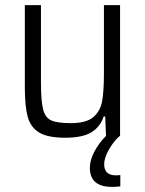

<svg xmlns="http://www.w3.org/2000/svg" viewBox="-20 -530 568 750"><path d="M450 154V198Q438 200 417 200Q331 200 331 125Q331 96 348.5 62.5Q366 29 395 0H394L391 -75H385Q372 -35 337.5 -13.5Q303 8 234 8Q167 8 133.5 -12Q100 -32 88.5 -73Q77 -114 77 -189V-510H140V-209Q140 -135 148.5 -102.5Q157 -70 180.5 -59.5Q204 -49 257 -49Q317 -49 344.5 -72.5Q372 -96 379 -135Q386 -174 386 -246V-510H449V0Q427 18 407 51.5Q387 85 387 112Q387 155 433 155Q442 155 450 154Z"/></svg>

Font: Saira Semi Condensed Light
Style: Regular
Weight: 300
Width: 4
Designer: Hector Gatti with collaboration of the Omnibus-Type team
Foundry: Omnibus-Type
Version: Version 1.001; ttfautohint (v1.8)